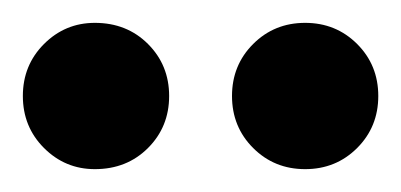

<svg xmlns="http://www.w3.org/2000/svg" viewBox="-20 -711 351 168"><path d="M247 -563Q220 -563 201.5 -581.5Q183 -600 183 -627Q183 -654 201.5 -672.5Q220 -691 247 -691Q274 -691 292.5 -672.5Q311 -654 311 -627Q311 -600 292.5 -581.5Q274 -563 247 -563ZM63 -563Q37 -563 18.5 -581.5Q0 -600 0 -627Q0 -654 18.5 -672.5Q37 -691 63 -691Q91 -691 109.5 -672.5Q128 -654 128 -627Q128 -600 109.5 -581.5Q91 -563 63 -563Z"/></svg>

Font: DM Sans 9pt
Style: Bold
Weight: 700
Designer: Colophon Foundry, Jonny Pinhorn
Foundry: Colophon Foundry
Version: Version 4.004;gftools[0.9.30]